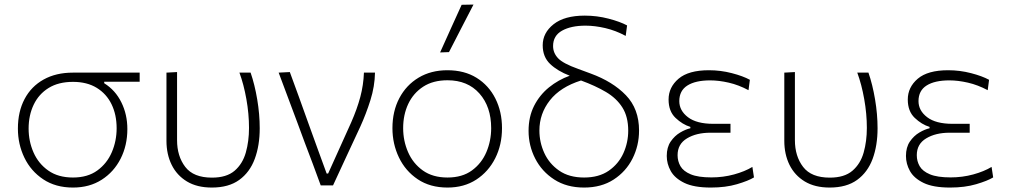

<svg xmlns="http://www.w3.org/2000/svg" viewBox="-20 -813 4424 842"><path d="M300 9.5Q224 9.5 169.8 -26.5Q115.5 -62.5 87 -121.5Q58.5 -180.5 58.5 -249Q58.5 -323.5 87.8 -378.8Q117 -434 171.2 -464.2Q225.5 -494.5 299.5 -494.5H592.5V-454.5H437V-448Q486 -417.5 512.2 -364.2Q538.5 -311 538.5 -247Q538.5 -175.5 509 -117.2Q479.5 -59 426 -24.8Q372.5 9.5 300 9.5ZM300 -34.5Q364.5 -34.5 407 -65.5Q449.5 -96.5 470.5 -145.8Q491.5 -195 491.5 -250.5Q491.5 -310 469.2 -355.8Q447 -401.5 404.2 -427.8Q361.5 -454 300 -454Q236.5 -454 193.2 -427.2Q150 -400.5 127.8 -354Q105.5 -307.5 105.5 -249Q105.5 -193.5 127 -144.5Q148.5 -95.5 191.8 -65Q235 -34.5 300 -34.5Z M909 9.5Q844 9.5 799.8 -17.2Q755.5 -44 732.8 -90.2Q710 -136.5 710 -195.5V-494.5L756.5 -497V-198.5Q756.5 -128 792.5 -81Q828.5 -34 909.5 -34Q973.5 -34 1008.8 -64.2Q1044 -94.5 1058 -144Q1072 -193.5 1072 -252Q1072 -313.5 1060.5 -378.2Q1049 -443 1030 -494.5H1079Q1097 -442.5 1108 -377.2Q1119 -312 1119 -250.5Q1119 -175 1097.2 -116.2Q1075.5 -57.5 1029.2 -24Q983 9.5 909 9.5Z M1386.5 0Q1369 -47 1351.5 -95Q1333.5 -142.5 1316.5 -187.5L1284 -275.5Q1263.5 -329 1243 -385Q1222 -441 1202 -494.5L1251 -497Q1269 -448 1290.5 -389Q1311.5 -330 1333.8 -268.5Q1356 -207 1376.5 -150.5L1412.5 -52H1419L1520 -276Q1546 -335 1560 -387.5Q1574 -440 1576 -494.5H1624.5Q1623.5 -434.5 1604.5 -374Q1585.5 -313.5 1560 -257.5Q1530 -193.5 1500.2 -129Q1470.5 -64.5 1440.5 0Z M1942.5 9.5Q1866 9.5 1812 -26.8Q1758 -63 1729.5 -122.5Q1701 -182 1701 -251Q1701 -325 1731.2 -382.5Q1761.5 -440 1815.8 -472.5Q1870 -505 1942 -505Q2016.5 -505 2070 -471.8Q2123.5 -438.5 2152.5 -380.8Q2181.5 -323 2181.5 -251Q2181.5 -178 2151.8 -119Q2122 -60 2068.5 -25.2Q2015 9.5 1942.5 9.5ZM1942.5 -34.5Q2007 -34.5 2049.5 -65.5Q2092 -96.5 2113 -146Q2134 -195.5 2134 -251Q2134 -345 2082.5 -403Q2031 -461 1942.5 -461Q1879 -461 1835.8 -432.8Q1792.5 -404.5 1770.2 -357Q1748 -309.5 1748 -251Q1748 -195.5 1769.5 -146Q1791 -96.5 1834.2 -65.5Q1877.5 -34.5 1942.5 -34.5ZM1910 -583Q1934 -636 1957.5 -688.5Q1981 -740.5 2004.5 -792L2056.5 -793Q2029 -740.5 2002.5 -688.5Q1976 -636.5 1949 -584.5Z M2541.5 9.5Q2465 9.5 2410.5 -25.8Q2356 -61 2327 -117.8Q2298 -174.5 2298 -239Q2298 -301 2322.2 -348.8Q2346.5 -396.5 2387.5 -429.8Q2428.5 -463 2478.5 -481Q2425 -501.5 2392.5 -532.5Q2360 -563.5 2360 -614.5Q2360 -669 2407.8 -706.8Q2455.5 -744.5 2544.5 -744.5Q2598 -744.5 2648.8 -731.2Q2699.5 -718 2730 -701.5L2724 -655.5Q2680.5 -679 2634.5 -689.8Q2588.5 -700.5 2548 -700.5Q2484 -700.5 2444.8 -678.5Q2405.5 -656.5 2405.5 -611Q2405.5 -581 2427.2 -557.8Q2449 -534.5 2515 -511L2570.5 -490.5Q2667.5 -455 2725 -395.2Q2782.5 -335.5 2782.5 -240.5Q2782.5 -174.5 2753.8 -117.5Q2725 -60.5 2671 -25.5Q2617 9.5 2541.5 9.5ZM2345.5 -240.5Q2345.5 -189 2367 -142Q2388.5 -95 2432 -64.8Q2475.5 -34.5 2541.5 -34.5Q2606.5 -34.5 2649.5 -64.2Q2692.5 -94 2713.8 -141Q2735 -188 2735 -240Q2735 -301 2709.5 -341.5Q2684 -382 2637.5 -409.5Q2591 -437 2528 -460Q2437.5 -431.5 2391.5 -373Q2345.5 -314.5 2345.5 -240.5Z M3097.5 9.5Q3023 9.5 2981 -11Q2939 -31.5 2921.5 -63Q2904 -94.5 2904 -129Q2904 -167 2921.2 -192.2Q2938.5 -217.5 2962.8 -231.8Q2987 -246 3007.5 -250.5V-256.5Q2973 -267 2942.5 -296Q2912 -325 2912 -376.5Q2912 -430.5 2955.8 -467.8Q2999.5 -505 3089 -505Q3140.5 -505 3189.5 -492.2Q3238.5 -479.5 3268.5 -463L3262.5 -417.5Q3219.5 -440.5 3176 -450.5Q3132.5 -460.5 3094.5 -460.5Q3030 -460.5 2994.5 -438Q2959 -415.5 2959 -369.5Q2959 -328 2997 -299Q3035 -270 3108 -270H3183.5V-231H3095.5Q3034 -231 2992.8 -206.2Q2951.5 -181.5 2951.5 -132.5Q2951.5 -106 2964.2 -84Q2977 -62 3009.2 -48.5Q3041.5 -35 3100 -35Q3151.5 -35 3199 -48Q3246.5 -61 3279.5 -81L3286.5 -35Q3262 -20 3212 -5.2Q3162 9.5 3097.5 9.5Z M3618.5 9.5Q3553.5 9.5 3509.2 -17.2Q3465 -44 3442.2 -90.2Q3419.5 -136.5 3419.5 -195.5V-494.5L3466 -497V-198.5Q3466 -128 3502 -81Q3538 -34 3619 -34Q3683 -34 3718.2 -64.2Q3753.5 -94.5 3767.5 -144Q3781.5 -193.5 3781.5 -252Q3781.5 -313.5 3770 -378.2Q3758.5 -443 3739.5 -494.5H3788.5Q3806.5 -442.5 3817.5 -377.2Q3828.5 -312 3828.5 -250.5Q3828.5 -175 3806.8 -116.2Q3785 -57.5 3738.8 -24Q3692.5 9.5 3618.5 9.5Z M4146.5 9.5Q4072 9.5 4030 -11Q3988 -31.5 3970.5 -63Q3953 -94.5 3953 -129Q3953 -167 3970.2 -192.2Q3987.5 -217.5 4011.8 -231.8Q4036 -246 4056.5 -250.5V-256.5Q4022 -267 3991.5 -296Q3961 -325 3961 -376.5Q3961 -430.5 4004.8 -467.8Q4048.5 -505 4138 -505Q4189.5 -505 4238.5 -492.2Q4287.5 -479.5 4317.5 -463L4311.5 -417.5Q4268.5 -440.5 4225 -450.5Q4181.5 -460.5 4143.5 -460.5Q4079 -460.5 4043.5 -438Q4008 -415.5 4008 -369.5Q4008 -328 4046 -299Q4084 -270 4157 -270H4232.5V-231H4144.5Q4083 -231 4041.8 -206.2Q4000.5 -181.5 4000.5 -132.5Q4000.5 -106 4013.2 -84Q4026 -62 4058.2 -48.5Q4090.5 -35 4149 -35Q4200.5 -35 4248 -48Q4295.5 -61 4328.5 -81L4335.5 -35Q4311 -20 4261 -5.2Q4211 9.5 4146.5 9.5Z"/></svg>

Font: Heraclito ExtraLight
Style: Regular
Weight: 200
Designer: Kostas Bartsokas (font) & Cristiano Sobral (main changes)
Foundry: Kostas Bartsokas (font) & Cristiano Sobral (main changes)
Version: Version 1.00;July 8, 2020;FontCreator 13.0.0.2655 64-bit